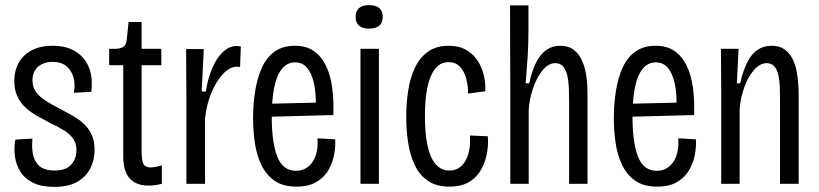

<svg xmlns="http://www.w3.org/2000/svg" viewBox="-20 -719 3204 751"><path d="M192 12Q142 12 109.5 -4Q77 -20 60 -47Q43 -74 38.5 -107Q34 -140 40 -173L107 -177Q103 -137 110.5 -109Q118 -81 138 -66.5Q158 -52 192 -52Q239 -52 259 -75.5Q279 -99 279 -131Q279 -158 266.5 -176Q254 -194 231 -208.5Q208 -223 174 -239Q148 -253 123 -267Q98 -281 78.5 -299.5Q59 -318 47.5 -343Q36 -368 36 -402Q36 -443 53.5 -474Q71 -505 104.5 -522.5Q138 -540 186 -540Q239 -540 275 -518Q311 -496 327.5 -456Q344 -416 337 -360L269 -356Q275 -392 266.5 -419Q258 -446 238 -461.5Q218 -477 186 -477Q151 -477 129 -458Q107 -439 107 -405Q107 -378 121 -359Q135 -340 158.5 -325Q182 -310 212 -295Q240 -280 265.5 -265.5Q291 -251 310 -232.5Q329 -214 339.5 -190Q350 -166 350 -132Q350 -95 334 -62Q318 -29 283.5 -8.5Q249 12 192 12Z M561 7Q537 7 518.5 0Q500 -7 487 -21.5Q474 -36 468 -58Q462 -80 462 -111V-464H407V-528H428Q453 -528 464 -537Q475 -546 476 -566L483 -633H534V-528H611V-464H534V-126Q534 -96 540 -80Q546 -64 571 -64Q577 -64 587.5 -66Q598 -68 613 -72V0Q597 4 584 5.5Q571 7 561 7Z M709 0V-335L708 -527H777L769 -361H785Q793 -412 810 -452Q827 -492 852 -515.5Q877 -539 904 -539Q909 -539 913.5 -538.5Q918 -538 922 -537L919 -457Q916 -458 912.5 -458Q909 -458 907 -458Q879 -458 852.5 -430Q826 -402 807 -356.5Q788 -311 782 -256V0Z M1140 11Q1087 11 1054 -12Q1021 -35 1002.5 -73.5Q984 -112 977 -159.5Q970 -207 970 -257Q970 -312 978 -362.5Q986 -413 1004 -453.5Q1022 -494 1054 -517Q1086 -540 1134 -540Q1177 -540 1206.5 -520Q1236 -500 1254 -464Q1272 -428 1279 -378.5Q1286 -329 1284 -269L1022 -262V-313L1235 -318L1215 -299Q1217 -354 1208 -393.5Q1199 -433 1181 -454Q1163 -475 1134 -475Q1103 -475 1082.5 -449.5Q1062 -424 1052.5 -376.5Q1043 -329 1043 -260Q1043 -162 1064.5 -106.5Q1086 -51 1138 -51Q1158 -51 1174 -59.5Q1190 -68 1201.5 -84Q1213 -100 1218.5 -123.5Q1224 -147 1222 -178L1291 -174Q1293 -147 1287 -114.5Q1281 -82 1264.5 -53.5Q1248 -25 1217.5 -7Q1187 11 1140 11Z M1390 0V-528H1462V0ZM1423 -607Q1398 -607 1384.5 -618.5Q1371 -630 1371 -652Q1371 -676 1384.5 -687.5Q1398 -699 1423 -699Q1450 -699 1463.5 -687.5Q1477 -676 1477 -653Q1477 -630 1463.5 -618.5Q1450 -607 1423 -607Z M1738 11Q1687 11 1654 -11.5Q1621 -34 1602.5 -73Q1584 -112 1576.5 -160.5Q1569 -209 1569 -261Q1569 -317 1577 -367Q1585 -417 1604 -456Q1623 -495 1655 -517.5Q1687 -540 1735 -540Q1775 -540 1803 -524Q1831 -508 1848 -482Q1865 -456 1872.5 -424.5Q1880 -393 1878 -362L1811 -353Q1811 -385 1803 -413.5Q1795 -442 1778 -459Q1761 -476 1734 -476Q1710 -476 1693 -461.5Q1676 -447 1664.5 -419.5Q1653 -392 1647.5 -352.5Q1642 -313 1642 -264Q1642 -198 1652 -150.5Q1662 -103 1683.5 -77.5Q1705 -52 1737 -52Q1766 -52 1785 -70Q1804 -88 1812.5 -119Q1821 -150 1818 -189L1888 -186Q1891 -155 1885 -121Q1879 -87 1862.5 -56.5Q1846 -26 1815.5 -7.5Q1785 11 1738 11Z M1976 0V-353L1975 -698H2047V-606Q2047 -585 2046.5 -559.5Q2046 -534 2044.5 -506.5Q2043 -479 2040.5 -450.5Q2038 -422 2036 -393H2050Q2061 -443 2077.5 -475.5Q2094 -508 2117.5 -524Q2141 -540 2171 -540Q2203 -540 2223.5 -524.5Q2244 -509 2255 -485.5Q2266 -462 2271 -435.5Q2276 -409 2277 -385.5Q2278 -362 2278 -349V0H2206V-325Q2206 -350 2205 -376Q2204 -402 2199 -423.5Q2194 -445 2183 -458.5Q2172 -472 2152 -472Q2126 -472 2103.5 -445.5Q2081 -419 2066 -377Q2051 -335 2048 -289V0Z M2551 11Q2498 11 2465 -12Q2432 -35 2413.5 -73.5Q2395 -112 2388 -159.5Q2381 -207 2381 -257Q2381 -312 2389 -362.5Q2397 -413 2415 -453.5Q2433 -494 2465 -517Q2497 -540 2545 -540Q2588 -540 2617.5 -520Q2647 -500 2665 -464Q2683 -428 2690 -378.5Q2697 -329 2695 -269L2433 -262V-313L2646 -318L2626 -299Q2628 -354 2619 -393.5Q2610 -433 2592 -454Q2574 -475 2545 -475Q2514 -475 2493.5 -449.5Q2473 -424 2463.5 -376.5Q2454 -329 2454 -260Q2454 -162 2475.5 -106.5Q2497 -51 2549 -51Q2569 -51 2585 -59.5Q2601 -68 2612.5 -84Q2624 -100 2629.5 -123.5Q2635 -147 2633 -178L2702 -174Q2704 -147 2698 -114.5Q2692 -82 2675.5 -53.5Q2659 -25 2628.5 -7Q2598 11 2551 11Z M2801 0V-357L2800 -528H2869L2862 -393H2875Q2887 -445 2904 -477.5Q2921 -510 2944.5 -525Q2968 -540 2998 -540Q3029 -540 3048.5 -526Q3068 -512 3079.5 -489.5Q3091 -467 3096 -440.5Q3101 -414 3102.5 -389Q3104 -364 3104 -345V0H3031V-340Q3031 -359 3030 -382Q3029 -405 3024.5 -425.5Q3020 -446 3009 -459Q2998 -472 2979 -472Q2952 -472 2928.5 -444.5Q2905 -417 2890.5 -375.5Q2876 -334 2873 -291V0Z"/></svg>

Font: Bricolage Grotesque Condensed Light
Style: Regular
Weight: 300
Width: 3
Designer: Mathieu Triay
Foundry: Atelier Triay
Version: Version 1.000;gftools[0.9.30]